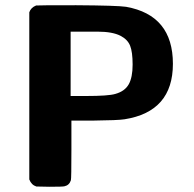

<svg xmlns="http://www.w3.org/2000/svg" viewBox="-20 -714 743 734"><path d="M92 -667Q98 -685 118 -693Q121 -694 271 -694Q428 -693 462 -688Q641 -656 641 -470Q641 -287 456 -258Q431 -254 337 -253H253V-142Q253 -31 251 -25Q245 -6 227 -2Q222 0 170 0L119 -1Q100 -7 92 -28ZM441 -577Q410 -593 353 -593H310H250V-347H309Q395 -347 421 -355Q457 -365 472 -391.5Q487 -418 487 -467Q487 -515 477.5 -539Q468 -563 441 -577Z"/></svg>

Font: KaTeX_SansSerif
Style: Bold
Weight: 700
Version: Version 1.1; ttfautohint (v1.3)